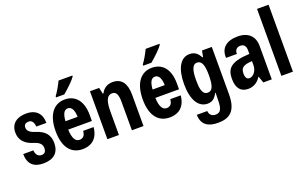

<svg xmlns="http://www.w3.org/2000/svg" viewBox="-105 -1287 3285 2048"><g transform="rotate(-20 1537.5 -263.0)"><path d="M184 10C303 10 367 -47 367 -158C367 -251 316 -304 225 -333C148 -356 132 -386 132 -416C132 -451 157 -464 188 -464C222 -464 242 -437 247 -386H361C361 -485 309 -554 190 -554C92 -554 14 -508 14 -402C14 -324 57 -263 159 -232C232 -210 249 -178 249 -141C249 -98 227 -81 198 -81C160 -81 133 -107 130 -158H15C15 -48 73 10 184 10Z M794 -756V-766H637C622 -732 580 -656 551 -619V-606H644C701 -652 777 -727 794 -756ZM824 -308C824 -464 750 -554 629 -554C499 -554 423 -448 423 -268C423 -91 497 10 631 10C700 10 804 -17 819 -172H700C697 -115 668 -95 633 -95C588 -95 559 -137 555 -239H824ZM558 -333C564 -411 584 -454 628 -454C669 -454 694 -413 696 -333Z M913 0H1044V-261C1044 -361 1057 -443 1128 -443C1173 -443 1191 -403 1191 -324V0H1323V-355C1323 -485 1273 -554 1171 -554C1111 -554 1066 -524 1041 -474H1033L1017 -544H913Z M1783 -756V-766H1626C1611 -732 1569 -656 1540 -619V-606H1633C1690 -652 1766 -727 1783 -756ZM1813 -308C1813 -464 1739 -554 1618 -554C1488 -554 1412 -448 1412 -268C1412 -91 1486 10 1620 10C1689 10 1793 -17 1808 -172H1689C1686 -115 1657 -95 1622 -95C1577 -95 1548 -137 1544 -239H1813ZM1547 -333C1553 -411 1573 -454 1617 -454C1658 -454 1683 -413 1685 -333Z M2084 240C2211 240 2296 188 2296 -8V-544H2185L2171 -474H2164C2134 -531 2097 -554 2045 -554C1943 -554 1882 -449 1882 -271C1882 -95 1944 10 2049 10C2097 10 2132 -11 2162 -71H2167C2166 -43 2165 -15 2165 13C2165 113 2143 149 2089 149C2038 149 2018 114 2017 82H1898C1900 199 1976 240 2084 240ZM2090 -100C2025 -100 2017 -182 2017 -269C2017 -384 2040 -441 2088 -441C2152 -441 2164 -364 2164 -270C2163 -146 2141 -100 2090 -100Z M2510 10C2567 10 2617 -16 2654 -74H2657L2683 0H2779V-381C2779 -487 2713 -555 2593 -555C2469 -555 2392 -498 2399 -382H2522C2519 -429 2549 -452 2586 -452C2625 -452 2647 -426 2647 -381V-337C2433 -327 2381 -267 2381 -150C2381 -43 2427 10 2510 10ZM2559 -93C2535 -93 2516 -113 2516 -159C2516 -223 2543 -250 2647 -255V-209C2647 -146 2606 -93 2559 -93Z M2888 0H3019V-760H2888Z"/></g></svg>

Font: Kathrein 77 Bold Condensed
Style: Regular
Weight: 700
Width: 3
Designer: Lazydogs Typefoundry, based on Open Sans by Ascender Corporation
Foundry: Lazydogs Typefoundry
Version: Version 1.003;PS 001.003;hotconv 1.0.88;makeotf.lib2.5.64775